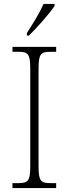

<svg xmlns="http://www.w3.org/2000/svg" viewBox="-20 -951 348 971"><path d="M116 -784V-771H126C168 -811 233 -886 256 -921V-931H200C181 -886 145 -829 116 -784ZM43 0H264V-25H235C187 -25 175 -35 175 -109V-605C175 -679 187 -689 235 -689H264V-714H43V-689H73C121 -689 133 -679 133 -605V-109C133 -35 121 -25 73 -25H43Z"/></svg>

Font: Noto Serif Sinhala SemiCondensed ExtraLight
Style: Regular
Weight: 200
Width: 4
Designer: Jelle Bosma - Monotype Design Team
Foundry: Monotype Imaging Inc.
Version: Version 2.007